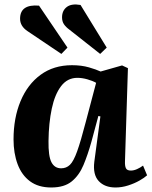

<svg xmlns="http://www.w3.org/2000/svg" viewBox="-20 -817 672 851"><path d="M534 -104Q533 -82 538 -71.5Q543 -61 560 -61Q573 -61 587.5 -67.5Q602 -74 614 -83L632 -40Q620 -29 598 -16.5Q576 -4 548 5Q520 14 492 14Q444 14 417.5 -14.5Q391 -43 398 -100L425 -301L416 -303L385 -188Q369 -131 350 -85.5Q331 -40 298 -13Q265 14 207 14Q150 14 113 -13.5Q76 -41 58 -89.5Q40 -138 40 -199Q40 -294 71 -368.5Q102 -443 160 -485.5Q218 -528 299 -528Q341 -528 374 -518.5Q407 -509 426 -500L521 -527L547 -515ZM251 -71Q274 -71 290 -86.5Q306 -102 322 -146.5Q338 -191 360 -276L406 -450Q390 -459 367 -465.5Q344 -472 323 -472Q279 -472 251 -435.5Q223 -399 209.5 -335.5Q196 -272 195 -192Q194 -125 208 -98Q222 -71 251 -71ZM287 -686Q272 -697 263.5 -709.5Q255 -722 255 -740Q255 -770 276 -786Q297 -802 337 -795L453 -606L424 -578ZM102 -679Q69 -701 69 -734Q69 -799 153 -792L279 -606L252 -578Z"/></svg>

Font: Literata 36pt
Style: Bold Italic
Weight: 700
Italic angle: -2°
Designer: Latin by Veronika Burian and Jose Scaglione. Greek by Irene Vlachou. Cyrillic by Vera Evstafieva
Foundry: TypeTogether
Version: Version 3.002